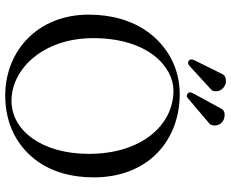

<svg xmlns="http://www.w3.org/2000/svg" viewBox="-95 -780 885 735"><g transform="rotate(90 347.5 -412.5)"><path d="M460.5 -792C460.5 -808.2 448.5 -830 419.5 -830C408.5 -830 401.5 -826 396.5 -818L337.2 -709C334.7 -704.4 333.5 -701 333.5 -698C333.5 -690 341.5 -685 346.5 -685C349.5 -685 352.5 -686 354.5 -688L453.5 -772C457.5 -776 460.5 -783 460.5 -792ZM329.5 -797C329.5 -820.3 307.2 -835 291.5 -835C276.5 -835 269.5 -831 264.5 -823L210 -713C208.1 -709.2 207.5 -704 207.5 -702C207.5 -695 213.5 -690 220.5 -690C226.1 -690 230.1 -693.5 234.5 -697.5L322.5 -778C327.5 -782 329.5 -789 329.5 -797ZM327 -634C459 -634 569 -512 569 -310C569 -131 480 -14 366 -14C244 -14 126 -135 126 -327C126 -537 236 -634 327 -634ZM659 -329C659 -536 519 -658 340 -658C240.7 -658 157.1 -611.2 102.3 -536C58.4 -475.7 36 -397.2 36 -310C36 -113 176 10 346 10C456.8 10 544.3 -37.7 599.2 -116C639 -172.7 659 -245 659 -329Z"/></g></svg>

Font: Libertinus Serif Display
Style: Regular
Weight: 400
Designer: Philipp H. Poll
Foundry: Khaled Hosny
Version: Version 6.1